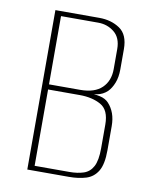

<svg xmlns="http://www.w3.org/2000/svg" viewBox="-71 -646 559 701"><g transform="rotate(10 208.0 -295.5)"><path d="M78 0V-591H241Q285 -591 317 -569.5Q349 -548 349 -494V-419Q349 -390 340.5 -368.5Q332 -347 319 -334Q303 -319 282 -315Q261 -311 249 -311V-314Q272 -314 292.5 -309.5Q313 -305 325 -292Q339 -277 346.5 -256.5Q354 -236 354 -209V-120Q354 -68 338.5 -42.5Q323 -17 295.5 -8.5Q268 0 232 0ZM102 -18H231Q261 -18 283.5 -25.5Q306 -33 318 -55.5Q330 -78 330 -123V-211Q330 -265 298 -283Q266 -301 219 -301H102ZM102 -320H218Q271 -320 298 -346Q325 -372 325 -416V-490Q325 -532 299.5 -552.5Q274 -573 240 -573H102Z"/></g></svg>

Font: Alumni Sans Thin
Style: Regular
Weight: 100
Designer: Robert E. Leuschke
Foundry: Robert E. Leuschke
Version: Version 1.018